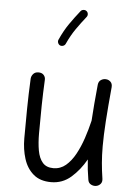

<svg xmlns="http://www.w3.org/2000/svg" viewBox="-60 -914 709 995"><g transform="rotate(5 294.5 -416.0)"><path d="M513.7 -481.4Q503.9 -377 499 -303.2Q494.1 -229.5 494.1 -172.9Q494.1 -125.5 497.6 -85.7Q501 -45.9 507.3 -5.4Q509.8 11.2 501.5 21.5Q493.2 31.7 480.5 34.7Q466.3 38.1 451.9 31Q437.5 23.9 435.1 5.9Q430.7 -20 427.7 -45.4Q424.8 -70.8 423.3 -97.7Q391.6 -41.5 347.2 -2.7Q302.7 36.1 243.7 36.1Q186 36.1 151.4 6.3Q116.7 -23.4 101.3 -72.3Q85.9 -121.1 85.9 -178.2Q85.9 -254.4 86.9 -331.1Q87.9 -407.7 91.8 -489.3Q92.8 -502.9 102.5 -513.9Q112.3 -524.9 129.4 -524.9Q147.5 -524.9 157 -514.2Q166.5 -503.4 165.5 -488.8Q162.1 -419.4 160.9 -355.2Q159.7 -291 159.7 -209.5Q159.7 -160.2 166.7 -121.1Q173.8 -82 193.1 -59.6Q212.4 -37.1 249 -37.1Q285.6 -37.1 313.5 -60.5Q341.3 -84 362.3 -122.3Q383.3 -160.6 398.7 -206.5Q414.1 -252.4 424.8 -297.9Q425.3 -299.3 425.3 -300.3Q427.7 -340.3 431.6 -387Q435.5 -433.6 440.9 -488.3Q442.9 -505.9 455.6 -513.7Q468.3 -521.5 481.9 -520Q495.1 -519 505.1 -509.3Q515.1 -499.5 513.7 -481.4ZM349.6 -863.3Q356.4 -857.9 357.4 -848.9Q358.4 -839.8 353 -833Q325.7 -798.8 301.8 -764.4Q277.8 -730 257.3 -685.1Q253.9 -677.2 245.4 -673.8Q236.8 -670.4 228.5 -673.8Q220.7 -677.7 217.5 -686.3Q214.4 -694.8 217.8 -702.6Q239.7 -751.5 265.6 -788.6Q291.5 -825.7 318.8 -859.9Q324.2 -866.7 333.5 -867.7Q342.8 -868.7 349.6 -863.3Z"/></g></svg>

Font: Mikhak Regular
Style: Regular
Weight: 400
Designer: Amin Abedi
Version: Version 3.3